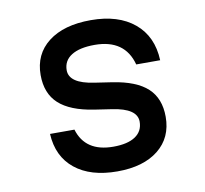

<svg xmlns="http://www.w3.org/2000/svg" viewBox="-73 -695 845 790"><g transform="rotate(-10 350.0 -300.0)"><path d="M211 -184Q240 -87 357 -87Q417 -87 449 -108.5Q481 -130 481 -170Q481 -225 378 -240L305 -251Q207 -266 160 -309Q113 -352 113 -429Q113 -516 177.5 -566Q242 -616 355 -616Q470 -616 537 -560Q604 -504 608 -404H508Q479 -513 353 -513Q290 -513 256 -491.5Q222 -470 222 -430Q222 -375 325 -360L398 -349Q497 -334 543.5 -291Q590 -248 590 -171Q590 -84 527.5 -34Q465 16 356 16Q244 16 179 -36.5Q114 -89 109 -184Z"/></g></svg>

Font: Martian Mono
Style: Regular
Weight: 400
Monospace: yes
Designer: Roman Shamin
Foundry: Evil Martians
Version: Version 1.000; ttfautohint (v1.8.4.7-5d5b)